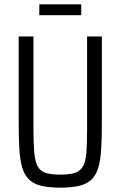

<svg xmlns="http://www.w3.org/2000/svg" viewBox="-20 -856 555 884"><path d="M258 8Q205 8 170 -0.5Q135 -9 114 -29Q93 -49 82.5 -84Q72 -119 69 -171.5Q66 -224 66 -298V-688H134V-264Q134 -198 137.5 -156.5Q141 -115 152.5 -92Q164 -69 189 -60.5Q214 -52 257 -52Q301 -52 326 -60.5Q351 -69 363 -92Q375 -115 378 -156.5Q381 -198 381 -264V-688H449V-298Q449 -224 446 -171.5Q443 -119 432.5 -84Q422 -49 401 -29Q380 -9 345 -0.5Q310 8 258 8ZM161 -786V-836H354V-786Z"/></svg>

Font: Saira Condensed
Style: Regular
Weight: 400
Width: 3
Designer: Hector Gatti with collaboration of the Omnibus-Type team
Foundry: Omnibus-Type
Version: Version 1.101